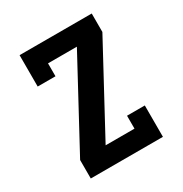

<svg xmlns="http://www.w3.org/2000/svg" viewBox="-171 -863 942 991"><g transform="rotate(-30 300.0 -367.5)"><path d="M85 0V-110L363 -625H191V-548H85V-735H515V-625L237 -110H409V-187H515V0Z"/></g></svg>

Font: Iosevka Slab XBdEx
Style: Regular
Weight: 800
Width: 7
Monospace: yes
Designer: Belleve Invis
Foundry: Belleve Invis
Version: Version 11.1.0; ttfautohint (v1.8.3)